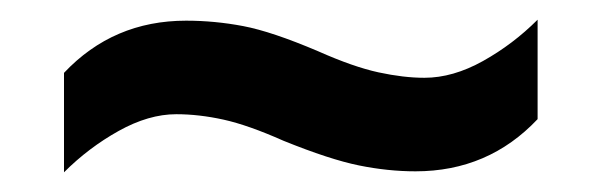

<svg xmlns="http://www.w3.org/2000/svg" viewBox="-20 -450 612 195"><path d="M268 -307Q232 -323 207 -328.5Q182 -334 159 -334Q131 -334 100.5 -317Q70 -300 45 -275V-376Q95 -429 169 -429Q198 -429 227 -423.5Q256 -418 303 -398Q339 -382 364.5 -376.5Q390 -371 411 -371Q440 -371 470.5 -388Q501 -405 526 -430V-329Q476 -276 402 -276Q374 -276 344.5 -282Q315 -288 268 -307Z"/></svg>

Font: Noto Sans Kawi SemiBold
Style: Regular
Weight: 600
Designer: Fadhl Haqq
Version: Version 1.000